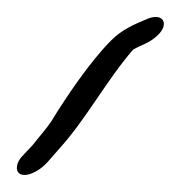

<svg xmlns="http://www.w3.org/2000/svg" viewBox="-30 -130 215 228"><path d="M-5 57C-9 62 -10 66 -10 70C-9 83 11 79 26 63L40 47C72 12 96 -34 128 -71C138 -77 146 -78 156 -87C172 -101 164 -115 146 -108C129 -101 115 -95 102 -82C77 -57 48 -14 31 14C25 23 16 33 9 42Z"/></svg>

Font: Stray Cat
Style: UltObl
Weight: 400
Version: Version 1.0